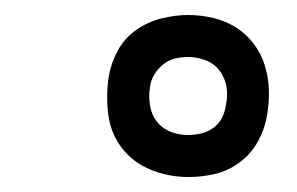

<svg xmlns="http://www.w3.org/2000/svg" viewBox="-20 -786 396 256"><path d="M231 -550Q205 -550 181.5 -559.5Q158 -569 143 -588Q128 -607 124.5 -632.5Q121 -658 125 -684Q128 -702 137 -718.5Q146 -735 161.5 -746Q177 -757 195.5 -761.5Q214 -766 231 -766Q248 -766 264.5 -762Q281 -758 294.5 -749.5Q308 -741 318 -728Q328 -715 333 -699Q338 -683 338.5 -666Q339 -649 336 -632Q333 -614 324 -597.5Q315 -581 299.5 -569.5Q284 -558 266.5 -554Q249 -550 231 -550ZM231 -606Q239 -606 248 -608Q257 -610 264.5 -615.5Q272 -621 276 -629Q280 -637 281 -645Q284 -658 282 -670Q280 -682 273 -691.5Q266 -701 254.5 -705.5Q243 -710 231 -710Q222 -710 213.5 -708Q205 -706 198 -700.5Q191 -695 186 -687Q181 -679 180 -670Q178 -658 180 -645.5Q182 -633 189 -624Q196 -615 207 -610.5Q218 -606 231 -606Z"/></svg>

Font: Iosevka QP Light
Style: Italic
Weight: 300
Italic angle: -9°
Designer: Belleve Invis
Foundry: Belleve Invis
Version: Version 20.0.0; ttfautohint (v1.8.4)